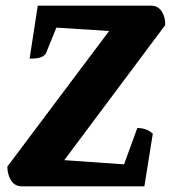

<svg xmlns="http://www.w3.org/2000/svg" viewBox="-20 -661 606 681"><path d="M59 0Q32 0 19 -21.5Q6 -43 6 -70L367 -551L180 -563L143 -472Q138 -463 125.5 -458Q113 -453 85 -453L114 -641H514Q541 -641 554 -620Q567 -599 566 -572L208 -93L420 -78L467 -207Q483 -207 496 -202.5Q509 -198 522 -187L492 0Z"/></svg>

Font: Petrona ExtraBold
Style: Italic
Weight: 800
Italic angle: -9°
Designer: Ringo R. Seeber
Foundry: Ringo R. Seeber
Version: Version 2.001; ttfautohint (v1.8.3)